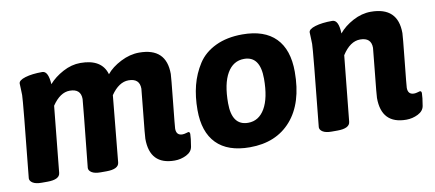

<svg xmlns="http://www.w3.org/2000/svg" viewBox="-55 -721 2084 920"><g transform="rotate(-10 987.0 -261.5)"><path d="M819 -115Q827 -115 827 -104Q827 -85 820 -44Q816 -19 789 -5.5Q762 8 732 8Q611 8 611 -119Q611 -132 622.5 -242.5Q634 -353 634 -359Q634 -409 580 -409Q533 -409 494 -352L463 -30Q460 2 400 2H372Q344 2 329.5 -7Q315 -16 315 -29Q348 -349 348 -359Q348 -409 294 -409Q247 -409 208 -351L176 -30Q173 2 113 2H85Q57 2 42.5 -7Q28 -16 28 -29Q66 -400 66 -428Q66 -441 65 -459.5Q64 -478 64 -484Q64 -500 97 -510Q130 -520 180 -520Q209 -520 213 -455Q240 -486 282 -508.5Q324 -531 367 -531Q471 -531 493 -454Q518 -485 563 -508Q608 -531 653 -531Q785 -531 785 -404Q785 -392 772.5 -271Q760 -150 760 -142Q760 -109 790 -109Q798 -109 808 -112Q818 -115 819 -115Z M1155 -531Q1262 -531 1317 -475Q1372 -419 1372 -311Q1372 -159 1299 -75.5Q1226 8 1098 8Q991 8 936 -48Q881 -104 881 -211Q881 -276 895 -330.5Q909 -385 939 -431.5Q969 -478 1024.5 -504.5Q1080 -531 1155 -531ZM1143 -414Q1090 -414 1060.5 -363.5Q1031 -313 1031 -218Q1031 -109 1110 -109Q1162 -109 1191.5 -159.5Q1221 -210 1221 -304Q1221 -414 1143 -414Z M1946 -115Q1954 -115 1954 -104Q1954 -85 1947 -44Q1943 -19 1916 -5.5Q1889 8 1859 8Q1738 8 1738 -119Q1738 -132 1749.5 -242.5Q1761 -353 1761 -359Q1761 -409 1707 -409Q1658 -409 1619 -348L1587 -30Q1584 2 1524 2H1496Q1468 2 1453.5 -7Q1439 -16 1439 -29Q1477 -400 1477 -428Q1477 -441 1476 -459.5Q1475 -478 1475 -484Q1475 -500 1508 -510Q1541 -520 1591 -520Q1622 -520 1624 -453Q1650 -485 1693 -508Q1736 -531 1780 -531Q1912 -531 1912 -404Q1912 -392 1899.5 -271Q1887 -150 1887 -142Q1887 -109 1917 -109Q1925 -109 1935 -112Q1945 -115 1946 -115Z"/></g></svg>

Font: Asap
Style: Bold Italic
Weight: 700
Italic angle: -6°
Designer: Pablo Cosgaya
Foundry: Pablo Cosgaya
Version: Version 1.007;PS 001.007;hotconv 1.0.70;makeotf.lib2.5.58329